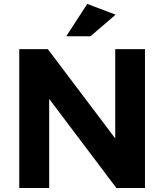

<svg xmlns="http://www.w3.org/2000/svg" viewBox="-20 -948 828 968"><path d="M314 -765.1 419.9 -928.2 563 -874 436 -765.1ZM77.1 0V-700.2H221.2L561 -250V-700.2H710.9V0H566.9L228 -449.2V0Z"/></svg>

Font: TruenoSBd
Style: Demi
Weight: 600
Designer: Julieta Ulanovsky
Foundry: Julieta Ulanovsky
Version: Version 3.001b